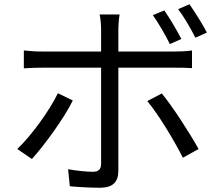

<svg xmlns="http://www.w3.org/2000/svg" viewBox="-20 -839 1040 902"><path d="M952 -686C933 -723 896 -782 870 -819L817 -796C845 -759 876 -705 898 -662ZM832 -656C811 -697 777 -754 752 -790L698 -768C725 -730 758 -673 778 -632ZM252 -401C213 -320 127 -201 61 -139L130 -92C186 -154 280 -281 322 -367ZM801 -521C825 -521 855 -521 882 -519V-602C857 -598 824 -597 800 -597H536V-699C536 -721 539 -757 542 -771H448C452 -756 455 -722 455 -700V-597H177C145 -597 120 -599 92 -602V-518C119 -520 147 -521 177 -521H455V-70C455 -44 443 -32 416 -32C390 -32 344 -36 300 -44L308 36C348 40 408 43 450 43C510 43 536 16 536 -37V-521ZM672 -364C725 -301 800 -176 839 -98L913 -139C873 -211 793 -336 740 -400Z"/></svg>

Font: Noto Sans CJK TC Regular
Style: Regular
Weight: 400
Designer: Ryoko NISHIZUKA (kana & ideographs); Paul D. Hunt (Latin, Greek & Cyrillic); Wenlong ZHANG (bopomofo); Sandoll Communica
Foundry: Adobe Systems Incorporated
Version: Version 1.001;PS 1.001;hotconv 1.0.78;makeotf.lib2.5.61930